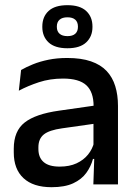

<svg xmlns="http://www.w3.org/2000/svg" viewBox="-20 -730 541 760"><path d="M349.5 0 353.5 -116 350 -131V-285L350.5 -309.5Q350.5 -366 321.8 -392.5Q293 -419 229.5 -419Q178 -419 134 -404.5Q90 -390 54.5 -371L63.5 -453Q83.5 -464.5 110.5 -475.5Q137.5 -486.5 171.5 -493.5Q205.5 -500.5 246 -500.5Q301.5 -500.5 340 -487.2Q378.5 -474 402 -449Q425.5 -424 436.2 -389Q447 -354 447 -311V0ZM184 11Q111.5 11 73 -24.8Q34.5 -60.5 34.5 -126.5V-141.5Q34.5 -211.5 77.8 -245.2Q121 -279 214 -292L361 -313L366.5 -242L225.5 -222Q175 -215 153.5 -197.8Q132 -180.5 132 -147V-140Q132 -106.5 152.8 -88.5Q173.5 -70.5 216 -70.5Q255 -70.5 283 -83.5Q311 -96.5 328.5 -118.2Q346 -140 352.5 -166.5L366 -101H348Q340 -71 321.5 -45.5Q303 -20 269.8 -4.5Q236.5 11 184 11ZM147.5 -623V-625Q147.5 -663.5 172.2 -686.5Q197 -709.5 247 -709.5Q296.5 -709.5 321.2 -686.5Q346 -663.5 346 -625V-623Q346 -585.5 321.2 -562.2Q296.5 -539 247 -539Q197 -539 172.2 -562.2Q147.5 -585.5 147.5 -623ZM205 -623.5Q205 -606 215.8 -596.5Q226.5 -587 247 -587Q267.5 -587 278 -596.5Q288.5 -606 288.5 -623.5V-625Q288.5 -642.5 278 -652Q267.5 -661.5 247 -661.5Q226.5 -661.5 215.8 -652Q205 -642.5 205 -625Z"/></svg>

Font: Anek Gurmukhi Medium
Style: Regular
Weight: 500
Designer: Sarang Kulkarni (Gurmukhi), Yesha Goshar (Latin)
Foundry: Ek Type
Version: Version 1.003